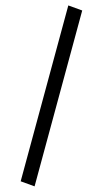

<svg xmlns="http://www.w3.org/2000/svg" viewBox="-178 -778 524 976"><g transform="rotate(20 83.5 -290.5)"><path d="M6.8 -752H82L160.2 170.9H85Z"/></g></svg>

Font: Fundamental  Brigade Condensed
Style: Regular
Weight: 400
Width: 3
Designer: Peter Wiegel, original typeface by Carl Albert Fahrenwaldt 1901
Foundry: Peter Wiegel
Version: Version 0.000 2012 initial release